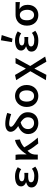

<svg xmlns="http://www.w3.org/2000/svg" viewBox="1578 -2432 1045 4240"><g transform="rotate(-90 2100.0 -312.5)"><path d="M325 12Q269 12 224 2Q179 -8 147 -27Q115 -46 97.5 -74Q80 -102 80 -138Q80 -189 111.5 -216Q143 -243 193 -257V-261Q148 -276 125.5 -305.5Q103 -335 103 -367Q103 -402 119.5 -428Q136 -454 166 -470.5Q196 -487 237.5 -495Q279 -503 329 -503Q383 -503 433.5 -487.5Q484 -472 527 -443L483 -367Q415 -414 334 -414Q275 -414 245.5 -397.5Q216 -381 216 -351Q216 -324 245.5 -309Q275 -294 337 -294Q366 -294 402 -297V-210Q360 -213 321 -213Q194 -213 194 -149Q194 -115 228 -96Q262 -77 337 -77Q375 -77 414 -87.5Q453 -98 493 -130L540 -55Q485 -15 434.5 -1.5Q384 12 325 12Z M1051 10Q1014 -35 970 -96Q926 -157 890 -227Q879 -215 867.5 -202Q856 -189 845 -175Q826 -151 815.5 -115Q805 -79 805 -27V0H697V-348Q697 -377 695.5 -416Q694 -455 687 -491H801Q806 -469 808 -438Q810 -407 810 -373V-251H814Q843 -299 878.5 -341Q914 -383 954.5 -416Q995 -449 1039 -471.5Q1083 -494 1129 -503L1139 -395Q1096 -384 1053 -361.5Q1010 -339 965 -300Q985 -262 1011 -222Q1037 -182 1065.5 -143Q1094 -104 1123.5 -67Q1153 -30 1181 0Z M1499 12Q1451 12 1407.5 -3.5Q1364 -19 1331 -47.5Q1298 -76 1278.5 -117.5Q1259 -159 1259 -212Q1259 -254 1273 -288Q1287 -322 1311.5 -349.5Q1336 -377 1368 -397.5Q1400 -418 1436 -432Q1410 -449 1387 -467Q1364 -485 1347 -506Q1330 -527 1319.5 -550.5Q1309 -574 1309 -603Q1309 -626 1319.5 -647Q1330 -668 1352 -683.5Q1374 -699 1407.5 -708.5Q1441 -718 1487 -718Q1543 -718 1603 -707Q1663 -696 1726 -675L1700 -588Q1634 -610 1581 -621Q1528 -632 1486 -632Q1451 -632 1435.5 -620.5Q1420 -609 1420 -593Q1420 -577 1431.5 -561.5Q1443 -546 1464 -530Q1485 -514 1513.5 -496Q1542 -478 1577 -456Q1614 -433 1644.5 -409Q1675 -385 1696.5 -357Q1718 -329 1729.5 -296Q1741 -263 1741 -221Q1741 -169 1724.5 -126Q1708 -83 1677 -52.5Q1646 -22 1601 -5Q1556 12 1499 12ZM1501 -82Q1562 -82 1595.5 -118Q1629 -154 1629 -221Q1629 -248 1620.5 -270Q1612 -292 1597 -311Q1582 -330 1562 -346.5Q1542 -363 1519 -378Q1449 -361 1409 -320.5Q1369 -280 1369 -214Q1369 -183 1380 -158.5Q1391 -134 1409 -117Q1427 -100 1451 -91Q1475 -82 1501 -82Z M2100 12Q2052 12 2008 -5Q1964 -22 1930.5 -55Q1897 -88 1877 -136Q1857 -184 1857 -245Q1857 -306 1877 -354Q1897 -402 1930.5 -435Q1964 -468 2008 -485.5Q2052 -503 2100 -503Q2148 -503 2192 -485.5Q2236 -468 2269.5 -435Q2303 -402 2323 -354Q2343 -306 2343 -245Q2343 -184 2323 -136Q2303 -88 2269.5 -55Q2236 -22 2192 -5Q2148 12 2100 12ZM2100 -82Q2160 -82 2192 -126.5Q2224 -171 2224 -245Q2224 -320 2192 -364.5Q2160 -409 2100 -409Q2040 -409 2008 -364.5Q1976 -320 1976 -245Q1976 -171 2008 -126.5Q2040 -82 2100 -82Z M2567 190 2449 178 2647 -164 2450 -477 2564 -503 2703 -266H2707L2821 -491H2941L2762 -166L2970 163L2857 190L2707 -72H2703Z M3325 12Q3269 12 3224 2Q3179 -8 3147 -27Q3115 -46 3097.5 -74Q3080 -102 3080 -138Q3080 -189 3111.5 -216Q3143 -243 3193 -257V-261Q3148 -276 3125.5 -305.5Q3103 -335 3103 -367Q3103 -402 3119.5 -428Q3136 -454 3166 -470.5Q3196 -487 3237.5 -495Q3279 -503 3329 -503Q3383 -503 3433.5 -487.5Q3484 -472 3527 -443L3483 -367Q3415 -414 3334 -414Q3275 -414 3245.5 -397.5Q3216 -381 3216 -351Q3216 -324 3245.5 -309Q3275 -294 3337 -294Q3366 -294 3402 -297V-210Q3360 -213 3321 -213Q3194 -213 3194 -149Q3194 -115 3228 -96Q3262 -77 3337 -77Q3375 -77 3414 -87.5Q3453 -98 3493 -130L3540 -55Q3485 -15 3434.5 -1.5Q3384 12 3325 12ZM3367 -559 3289 -571 3330 -815 3445 -796Z M3887 12Q3839 12 3796.5 -4.5Q3754 -21 3722 -53Q3690 -85 3671.5 -132Q3653 -179 3653 -240Q3653 -304 3673 -351.5Q3693 -399 3726.5 -430Q3760 -461 3803 -476Q3846 -491 3892 -491H4174V-395Q4132 -399 4098.5 -401.5Q4065 -404 4024 -405V-401Q4067 -377 4090 -331.5Q4113 -286 4113 -223Q4113 -168 4096 -124.5Q4079 -81 4049 -50.5Q4019 -20 3977.5 -4Q3936 12 3887 12ZM3888 -82Q3940 -82 3971.5 -122Q4003 -162 4003 -234Q4003 -267 3995.5 -296.5Q3988 -326 3973.5 -348.5Q3959 -371 3937.5 -384Q3916 -397 3889 -397Q3837 -397 3804.5 -359Q3772 -321 3772 -240Q3772 -166 3804 -124Q3836 -82 3888 -82Z"/></g></svg>

Font: Source Code Pro Semibold
Style: Regular
Weight: 600
Monospace: yes
Designer: Paul D. Hunt, Teo Tuominen
Foundry: Adobe Systems Incorporated
Version: Version 2.030;PS 1.000;hotconv 16.6.51;makeotf.lib2.5.65220